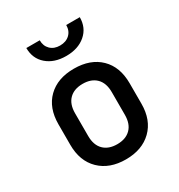

<svg xmlns="http://www.w3.org/2000/svg" viewBox="-186 -909 971 1042"><g transform="rotate(-30 300.0 -388.0)"><path d="M300 9Q198 9 137.5 -50Q77 -109 77 -211V-339Q77 -442 137 -500.5Q197 -559 300 -559Q403 -559 463 -500.5Q523 -442 523 -339V-211Q523 -109 462.5 -50Q402 9 300 9ZM300 -86Q354 -86 384.5 -116.5Q415 -147 415 -204V-346Q415 -403 384.5 -433.5Q354 -464 300 -464Q246 -464 215.5 -433.5Q185 -403 185 -346V-204Q185 -147 215.5 -116.5Q246 -86 300 -86ZM300 -639Q225 -639 179 -679Q133 -719 133 -785H217Q217 -749 239.5 -727Q262 -705 299 -705Q337 -705 360 -727Q383 -749 383 -785H468Q468 -719 421.5 -679Q375 -639 300 -639Z"/></g></svg>

Font: JetBrains Mono SemiBold
Style: Regular
Weight: 472
Monospace: yes
Designer: Philipp Nurullin, Konstantin Bulenkov
Foundry: JetBrains
Version: Version 2.305; ttfautohint (v1.8.4.7-5d5b)